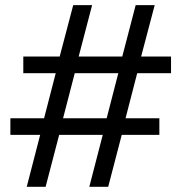

<svg xmlns="http://www.w3.org/2000/svg" viewBox="-20 -720 699 740"><path d="M83 0 134.8 -200.2H20V-264.2H149.9L194.8 -438H69.8V-502H210L262.2 -700.2H335L283.2 -502H451.2L502.9 -700.2H576.2L523.9 -502H639.2V-438H508.8L463.9 -264.2H594.2V-200.2H449.2L397 0H324.2L376 -200.2H208L155.8 0ZM223.1 -264.2H391.1L436 -438H268.1Z"/></svg>

Font: TASA Explorer
Style: Regular
Weight: 400
Designer: Weizhong Zhang
Foundry: Local Remote
Version: Version 1.000;Glyphs 3.1.2 (3151)